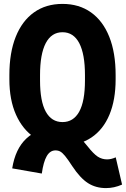

<svg xmlns="http://www.w3.org/2000/svg" viewBox="-20 -753 645 983"><path d="M299.5 -8Q218 -8 157 -48.8Q96 -89.5 62 -165.5Q28 -241.5 28 -347V-369Q28 -483 60.5 -564.5Q93 -646 154 -689.5Q215 -733 300 -733Q385 -733 446 -689.5Q507 -646 539.5 -564.5Q572 -483 572 -369V-347Q572 -241.5 540.2 -165.5Q508.5 -89.5 447.8 -48.8Q387 -8 299.5 -8ZM522.5 210Q470.5 210 430.5 184.5Q390.5 159 349.5 97Q327.5 63 313.5 46Q299.5 29 288.8 23Q278 17 264 17Q236.5 17 219.5 46Q202.5 75 194 135.5L42.5 109Q58.5 9 115 -43.8Q171.5 -96.5 258 -96.5Q313 -96.5 352 -74.2Q391 -52 427.5 -5Q458.5 34.5 480.2 48.8Q502 63 528 63Q549.5 63 572.5 52.5L605 192Q564.5 210 522.5 210ZM300 -128Q356 -128 385.5 -181.2Q415 -234.5 415 -341.5V-368.5Q415 -476 385.8 -532Q356.5 -588 300 -588Q243.5 -588 214.2 -532Q185 -476 185 -368.5V-341.5Q185 -234.5 214.5 -181.2Q244 -128 300 -128Z"/></svg>

Font: Google Sans Code
Style: Regular
Weight: 400
Monospace: yes
Designer: Google Sans Code Authors
Foundry: Google LLC
Version: Version 6.000